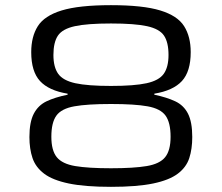

<svg xmlns="http://www.w3.org/2000/svg" viewBox="-20 -716 860 744"><path d="M410 8Q309 8 246.5 -5Q184 -18 151 -43Q118 -68 106 -103.5Q94 -139 94 -185Q94 -243 111 -275.5Q128 -308 160.5 -323.5Q193 -339 242 -349V-353Q169 -365 135 -402Q101 -439 101 -514Q101 -574 126.5 -614.5Q152 -655 219 -675.5Q286 -696 410 -696Q534 -696 601 -675.5Q668 -655 693.5 -614.5Q719 -574 719 -514Q719 -439 685 -402Q651 -365 578 -353V-349Q626 -339 659 -323.5Q692 -308 708.5 -275.5Q725 -243 725 -185Q725 -139 713.5 -103.5Q702 -68 669 -43Q636 -18 573.5 -5Q511 8 410 8ZM410 -383Q500 -383 548 -393.5Q596 -404 614.5 -430Q633 -456 633 -503Q633 -552 615.5 -578Q598 -604 550 -614.5Q502 -625 410 -625Q318 -625 270 -614.5Q222 -604 204.5 -578Q187 -552 187 -503Q187 -456 205.5 -430Q224 -404 272 -393.5Q320 -383 410 -383ZM410 -64Q498 -64 548.5 -72.5Q599 -81 620 -107Q641 -133 641 -186Q641 -241 621.5 -268Q602 -295 552 -304Q502 -313 410 -313Q318 -313 268 -304Q218 -295 198.5 -268Q179 -241 179 -186Q179 -133 200 -107Q221 -81 271.5 -72.5Q322 -64 410 -64Z"/></svg>

Font: Saira Expanded
Style: Regular
Weight: 400
Width: 7
Designer: Hector Gatti with collaboration of the Omnibus-Type team
Foundry: Omnibus-Type
Version: Version 1.100; ttfautohint (v1.8.3)